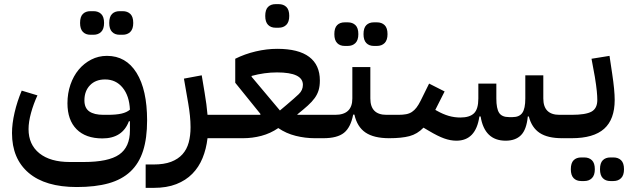

<svg xmlns="http://www.w3.org/2000/svg" viewBox="-20 -668 3036 928"><path d="M351 236Q199 236 118.5 167.5Q38 99 38 -25Q38 -70 50.5 -124Q63 -178 85 -230L161 -207Q142 -166 130 -122.5Q118 -79 118 -44Q118 31 170.5 73Q223 115 317 115H385Q504 115 556 79Q608 43 608 -38V-82H603Q572 1 475 1Q394 1 350 -43.5Q306 -88 306 -169Q306 -217 320.5 -259Q335 -301 360.5 -331.5Q386 -362 421 -380Q456 -398 497 -398Q589 -398 640 -316Q691 -234 691 -86Q691 0 671.5 61Q652 122 610.5 161Q569 200 505 218Q441 236 351 236ZM500 -113Q542 -113 567.5 -119Q593 -125 608 -138Q605 -205 572.5 -244.5Q540 -284 488 -284Q442 -284 415 -256Q388 -228 388 -183Q388 -146 411.5 -129.5Q435 -113 480 -113ZM558 -500Q535 -500 521.5 -514Q508 -528 508 -557Q508 -587 521.5 -600.5Q535 -614 558 -614H573Q596 -614 610 -600.5Q624 -587 624 -557Q624 -528 610 -514Q596 -500 573 -500ZM417 -500Q394 -500 380.5 -514Q367 -528 367 -557Q367 -587 380.5 -600.5Q394 -614 417 -614H432Q455 -614 469 -600.5Q483 -587 483 -557Q483 -528 469 -514Q455 -500 432 -500Z M684 127H722Q773 127 807 114Q841 101 862 77.5Q883 54 892 21Q901 -12 901 -53Q901 -80 898 -109Q895 -138 890 -167L869 -288L955 -304L969 -220Q974 -191 977.5 -164Q981 -137 983 -113H1076V-24L1052 0H983Q977 52 959 96Q941 140 909.5 172Q878 204 832 222Q786 240 723 240H684Z M1052 -89 1076 -113H1238L1239 -117L1117 -268V-384Q1163 -407 1216 -419.5Q1269 -432 1320 -432Q1423 -432 1474.5 -393Q1526 -354 1526 -279Q1526 -252 1520 -232Q1514 -212 1501 -194Q1488 -176 1467.5 -157.5Q1447 -139 1417 -115L1418 -113H1567V-24L1543 0H1501Q1455 0 1409 -11.5Q1363 -23 1325 -49Q1287 -23 1243.5 -11.5Q1200 0 1155 0H1052ZM1196 -297 1333 -134 1365 -161Q1404 -194 1424 -213Q1444 -232 1444 -258Q1444 -318 1319 -318Q1258 -318 1196 -301ZM1312 -534Q1289 -534 1275.5 -548Q1262 -562 1262 -591Q1262 -621 1275.5 -634.5Q1289 -648 1312 -648H1327Q1350 -648 1364 -634.5Q1378 -621 1378 -591Q1378 -562 1364 -548Q1350 -534 1327 -534Z M1543 -89 1567 -113H1600Q1683 -113 1683 -192V-344H1770V-192Q1770 -113 1848 -113H1886V-24L1861 0Q1787 0 1746.5 -27.5Q1706 -55 1693 -114H1687Q1675 -52 1642.5 -26Q1610 0 1543 0ZM1787 -446Q1764 -446 1750.5 -460Q1737 -474 1737 -503Q1737 -533 1750.5 -546.5Q1764 -560 1787 -560H1802Q1825 -560 1839 -546.5Q1853 -533 1853 -503Q1853 -474 1839 -460Q1825 -446 1802 -446ZM1646 -446Q1623 -446 1609.5 -460Q1596 -474 1596 -503Q1596 -533 1609.5 -546.5Q1623 -560 1646 -560H1661Q1684 -560 1698 -546.5Q1712 -533 1712 -503Q1712 -474 1698 -460Q1684 -446 1661 -446Z M1862 -89 1886 -113H1906Q1927 -113 1943 -116Q1959 -119 1971 -127Q1983 -135 1993 -148Q2003 -161 2013 -181L2054 -264L2129 -226L2084 -137L2091 -133Q2121 -116 2148.5 -108Q2176 -100 2205 -100Q2250 -100 2271 -120.5Q2292 -141 2292 -192V-264H2379V-192Q2379 -143 2392.5 -122.5Q2406 -102 2440 -102H2458Q2490 -102 2504.5 -122.5Q2519 -143 2519 -192V-304H2606V-192Q2606 -113 2684 -113H2722V-24L2697 0Q2627 0 2588.5 -25.5Q2550 -51 2536 -105H2531Q2525 -42 2498.5 -15Q2472 12 2424 12Q2322 12 2303 -105H2297Q2280 12 2186 12Q2157 12 2126.5 1Q2096 -10 2054 -35L2027 -51Q1997 -20 1959 -10Q1921 0 1862 0Z M2698 -89 2722 -113H2743Q2811 -113 2839 -128.5Q2867 -144 2867 -185Q2867 -202 2864.5 -228Q2862 -254 2855 -297L2839 -384L2926 -398L2939 -311Q2951 -231 2951 -185Q2951 -91 2900 -45.5Q2849 0 2743 0H2698ZM2930 207Q2907 207 2893.5 193Q2880 179 2880 150Q2880 120 2893.5 106.5Q2907 93 2930 93H2945Q2968 93 2982 106.5Q2996 120 2996 150Q2996 179 2982 193Q2968 207 2945 207ZM2789 207Q2766 207 2752.5 193Q2739 179 2739 150Q2739 120 2752.5 106.5Q2766 93 2789 93H2804Q2827 93 2841 106.5Q2855 120 2855 150Q2855 179 2841 193Q2827 207 2804 207Z"/></svg>

Font: IBM Plex Sans Arabic Medm
Style: Regular
Weight: 500
Designer: Mike Abbink, Paul van der Laan, Pieter van Rosmalen, Wael Morcos, Khajak Apelian
Foundry: Bold Monday
Version: Version 1.005